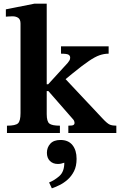

<svg xmlns="http://www.w3.org/2000/svg" viewBox="-20 -726 655 1048"><path d="M307 0H18V-40Q65 -40 78.5 -53Q92 -66 92 -109V-597Q92 -620 79.5 -628.5Q67 -637 48 -637Q38 -637 25 -636Q12 -635 12 -635V-675L168 -706H235V-266H243L349 -382Q354 -388 358.5 -395Q363 -402 363 -411Q363 -422 354 -427.5Q345 -433 313 -433V-473H573V-433Q548 -433 523.5 -424.5Q499 -416 465 -393Q431 -370 377 -326L338 -294L540 -79Q566 -51 580 -45.5Q594 -40 615 -40V0H353V-40Q376 -40 381.5 -44Q387 -48 387 -55Q387 -59 385 -65Q383 -71 376 -78L244 -229H235V-103Q235 -63 249.5 -51.5Q264 -40 307 -40ZM263 302 248 270Q278 258 304.5 234.5Q331 211 331 162Q313 169 296 169Q269 169 252.5 152.5Q236 136 236 108Q236 79 254.5 58.5Q273 38 310 38Q353 38 375.5 66Q398 94 398 141Q398 181 384 208.5Q370 236 349 254.5Q328 273 304.5 284.5Q281 296 263 302Z"/></svg>

Font: STIX Two Text
Style: Bold
Weight: 700
Designer: Ross Mills, John Hudson & Paul Hanslow, Tiro Typeworks Ltd; with prior portions MicroPress Inc., and Coen Hoffman.
Foundry: Tiro Typeworks Ltd
Version: Version 2.13 b171